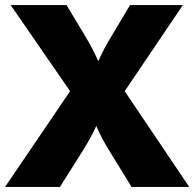

<svg xmlns="http://www.w3.org/2000/svg" viewBox="-33 -736 765 756"><path d="M687 -716 458 -377 712 0H485L397 -143Q368 -190 346 -240Q326 -195 292 -141L203 0H-13L243 -377L9 -716H229L300 -598Q332 -545 354 -495Q376 -545 404 -590L479 -716Z"/></svg>

Font: Almarai ExtraBold
Style: Regular
Weight: 800
Designer: Boutros International 2019
Foundry: Created by Boutros International 2019
Version: Version 1.10